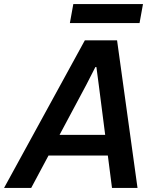

<svg xmlns="http://www.w3.org/2000/svg" viewBox="-56 -928 774 948"><path d="M-36 0 363 -729H522L623 0H497L432 -506L420 -597H415L370 -509L98 0ZM171 -160 222 -262H478L489 -160ZM289 -814 306 -908H650L633 -814Z"/></svg>

Font: Mona Sans ExtraLight SemiBold
Style: Italic
Weight: 600
Italic angle: -11.6951°
Version: Version 2.000